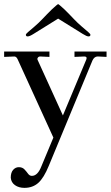

<svg xmlns="http://www.w3.org/2000/svg" viewBox="-33 -669 538 928"><path d="M92 -501Q92 -505 102.5 -514Q113 -523 133.5 -540.5Q154 -558 171 -576L194 -600L218 -624Q245 -649 248 -649Q251 -649 278 -624L302 -600L325 -576Q342 -558 362.5 -540.5Q383 -523 393.5 -514Q404 -505 404 -501Q404 -493 395 -493Q386 -493 367 -505L248 -579L129 -505Q110 -493 101 -493Q92 -493 92 -501ZM327 -420H482V-394L441 -396H439Q423 -396 414 -377L203 132Q179 191 152 215Q125 239 85 239Q58 239 39.5 226Q21 213 19 190Q19 165 30.5 152Q42 139 58 139Q75 139 85 149.5Q95 160 102.5 170.5Q110 181 121 181Q149 181 167 135L225 -4L52 -383Q46 -396 36 -396L-13 -394V-420H206V-394L161 -396Q154 -396 150 -390.5Q146 -385 149 -379L271 -111L384 -381Q390 -396 374 -396L327 -394Z"/></svg>

Font: Unna
Style: Regular
Weight: 400
Designer: Jorge de Buen U.
Foundry: Omnibus-Type
Version: Version 2.006;PS 002.006;hotconv 1.0.70;makeotf.lib2.5.58329